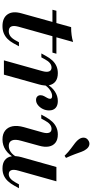

<svg xmlns="http://www.w3.org/2000/svg" viewBox="377 -1096 730 1524"><g transform="rotate(90 742.0 -334.0)"><path d="M187.2 11.3Q121.5 11.3 93.8 -29.5Q66 -70.2 85.9 -139.7L195.3 -533.6Q229.3 -533.5 258.2 -537.4Q287.2 -541.3 313.2 -549.2L191.4 -113.6Q181.8 -76.7 190.7 -57.7Q199.5 -38.6 228.1 -38.6Q250.2 -38.6 268.1 -52Q286 -65.5 301.3 -93.7L315.4 -119.4H347.3L323.2 -75.2Q308.1 -47.6 288.4 -28.4Q268.6 -9.2 243.8 1.1Q218.9 11.3 187.2 11.3ZM57.3 -385.2 65.4 -416.7H406.5L397.6 -385.2Z M459 0 544.1 -303.8Q554.2 -339.6 546.7 -358.8Q539.2 -378.1 516.2 -378.1Q497.7 -378.1 481.4 -365.3Q465 -352.4 450.5 -325.4L435.3 -297.3H404.2L423.2 -332Q440.2 -363.9 460.5 -385.3Q480.8 -406.7 505.7 -417.3Q530.6 -428 560.7 -428Q601.9 -428 626.1 -409.7Q650.2 -391.5 656.7 -358Q663.1 -324.5 650 -278.1L572.5 0ZM773.4 -255.1Q756.2 -255.1 746 -264.9Q735.8 -274.7 735.8 -290.2Q735.8 -305.3 742.9 -318.5Q750 -331.8 757.1 -343.8Q764.3 -355.8 764.3 -366.8Q764.3 -382.7 741.3 -382.7Q719.7 -382.7 694.8 -366Q669.8 -349.3 653.1 -320.7L647 -340Q671.6 -382.1 706.8 -405Q742 -428 782 -428Q817.4 -428 836.9 -410.1Q856.5 -392.2 856.5 -358.8Q856.5 -332 844.8 -308.6Q833.2 -285.2 814.3 -270.2Q795.5 -255.1 773.4 -255.1Z M1086.7 11.3Q1043.7 11.3 1016.8 -9.7Q989.8 -30.7 982.3 -68.3Q974.8 -105.9 989 -157.7L1030.4 -304.2Q1040.5 -339.6 1033.4 -358.8Q1026.3 -378.1 1002.5 -378.1Q984 -378.1 967.4 -365.1Q950.9 -352 936.8 -325.4L921.1 -296.5H889.7L908.6 -331.2Q926.4 -363.6 946.8 -384.7Q967.1 -405.9 992 -416.9Q1016.9 -428 1047.4 -428Q1088.2 -428 1112.4 -409.3Q1136.5 -390.7 1142.9 -357.2Q1149.4 -323.7 1136.3 -278.6L1097.6 -137.5Q1083.7 -89.4 1094.6 -64Q1105.5 -38.6 1137.9 -38.6Q1164.5 -38.6 1187.4 -55.1Q1210.3 -71.5 1228.1 -104.5L1235 -87Q1207.6 -38.5 1170.4 -13.6Q1133.2 11.3 1086.7 11.3ZM1317.4 11.3Q1275.3 11.3 1251.2 -7.2Q1227 -25.6 1221 -59.3Q1215 -93 1227.2 -138.5L1305.6 -416.7H1419.1L1333.9 -112.9Q1323.9 -77.9 1331.2 -58.2Q1338.5 -38.6 1362.3 -38.6Q1380.5 -38.6 1396.6 -51.6Q1412.7 -64.7 1427.6 -91.2L1443.2 -119.4H1473.9L1454.9 -84.7Q1437.9 -53.1 1417.6 -31.5Q1397.2 -10 1372.8 0.6Q1348.3 11.3 1317.4 11.3ZM1216.5 -481.6Q1185.2 -513 1159.2 -531.9Q1133.2 -550.8 1114.3 -565.6Q1095.5 -580.3 1084.5 -596.2Q1071.1 -616.1 1072.8 -636.2Q1074.4 -656.4 1092.8 -669Q1111.1 -682.1 1130.5 -677.8Q1149.8 -673.6 1164.9 -652.9Q1176.7 -637.9 1184.8 -615.6Q1192.9 -593.3 1203.9 -563.1Q1215 -532.9 1233.4 -492.9Z"/></g></svg>

Font: Playfair 5pt SemiExpanded Light 12pt
Style: Italic
Weight: 300
Italic angle: -15.6°
Version: Version 2.000;gftools[0.9.28]